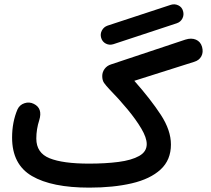

<svg xmlns="http://www.w3.org/2000/svg" viewBox="-20 -815 970 883"><path d="M445.3 -640.6Q439.9 -658.7 448.7 -675Q457.5 -691.4 475.1 -697.3L766.1 -793Q783.7 -798.3 800.3 -790.3Q816.9 -782.2 821.8 -764.2Q827.1 -746.1 818.8 -730Q810.5 -713.9 793 -708L501.5 -611.8Q483.4 -606 467 -614.3Q450.7 -622.6 445.3 -640.6ZM35.6 -182.1Q35.6 -253.9 60.5 -312Q70.3 -333 92.5 -340.3Q114.7 -347.7 135.3 -337.4Q177.2 -316.9 160.6 -262.7Q147 -220.7 147 -177.7Q147 -111.8 208 -87.2Q269 -62.5 389.6 -62.5Q465.3 -62.5 525.1 -70.3Q585 -78.1 619.9 -97.7Q654.8 -117.2 654.8 -152.3Q654.8 -181.6 630.1 -223.4Q605.5 -265.1 566.2 -312.5Q526.9 -359.9 482.9 -404.8Q466.8 -421.9 458.5 -433.8Q450.2 -445.8 450.2 -465.3Q450.2 -483.4 461.2 -498.3Q472.2 -513.2 491.2 -519L832.5 -632.8Q859.9 -641.6 881.1 -632.6Q902.3 -623.5 909.2 -599.6Q916 -574.7 906 -556.2Q896 -537.6 873.5 -530.8L597.7 -443.4Q673.3 -357.9 719.7 -286.9Q766.1 -215.8 766.1 -150.4Q766.1 -79.1 718.5 -35.4Q670.9 8.3 586.2 28.1Q501.5 47.9 390.6 47.9Q218.3 47.9 127 -5.4Q35.6 -58.6 35.6 -182.1Z"/></svg>

Font: Mikhak SemiBold
Style: Regular
Weight: 600
Designer: Amin Abedi
Version: Version 3.3